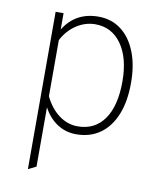

<svg xmlns="http://www.w3.org/2000/svg" viewBox="-82 -589 722 858"><g transform="rotate(10 279.0 -160.0)"><path d="M103 203V-511H139V-437Q192 -523 296 -523Q355 -523 398.5 -490.2Q442 -457.5 466 -397.5Q490 -337.5 490 -256Q490 -172.5 465.8 -112.5Q441.5 -52.5 396.2 -20.2Q351 12 288 12Q240 12 201.5 -13.2Q163 -38.5 139 -84V185ZM288 -24Q366 -24 408.5 -84.5Q451 -145 451 -256Q451 -362.5 407 -424.8Q363 -487 288 -487Q243 -487 203 -461Q163 -435 139 -389V-134Q164.5 -81.5 203.5 -52.8Q242.5 -24 288 -24Z"/></g></svg>

Font: Overpass Thin
Style: Regular
Weight: 250
Designer: Delve Withrington, Dave Bailey, Thomas Jockin
Foundry: Delve Fonts LLC
Version: Version 4.000